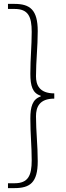

<svg xmlns="http://www.w3.org/2000/svg" viewBox="-20 -800 339 987"><path d="M21 167H54C134 167 174 139 174 29C174 -53 165 -125 165 -202C165 -249 182 -293 259 -293V-320C182 -320 165 -364 165 -408C165 -487 174 -559 174 -640C174 -750 134 -780 54 -780H21V-754H55C125 -754 143 -715 143 -636C143 -563 136 -502 136 -421C136 -359 147 -321 189 -308V-304C147 -290 136 -251 136 -191C136 -110 143 -48 143 24C143 102 125 142 55 142H21Z"/></svg>

Font: Harano Aji Gothic ExtraLight
Style: Regular
Weight: 250
Foundry: Masamichi Hosoda
Version: HaranoAjiGothic-ExtraLight version 20230610;ttx 4.39.4